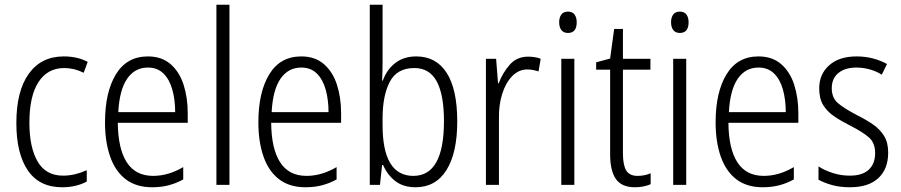

<svg xmlns="http://www.w3.org/2000/svg" viewBox="-20 -780 3803 810"><path d="M242 10Q146 10 97.5 -61Q49 -132 49 -261Q49 -396 101.5 -469Q154 -542 249 -542Q307 -542 350 -519L333 -473Q293 -493 251 -493Q181 -493 142.5 -434Q104 -375 104 -262Q104 -159 138.5 -99Q173 -39 246 -39Q272 -39 297 -45Q322 -51 346 -62V-14Q301 10 242 10Z M604 -542Q662 -542 699.5 -509.5Q737 -477 754.5 -422.5Q772 -368 772 -303V-262H477Q478 -152 515 -95Q552 -38 626 -38Q690 -38 753 -75V-23Q724 -7 692 1.5Q660 10 622 10Q554 10 510 -24Q466 -58 444.5 -120Q423 -182 423 -264Q423 -391 469 -466.5Q515 -542 604 -542ZM604 -495Q549 -495 516.5 -448Q484 -401 479 -307H719Q719 -359 707 -402Q695 -445 669.5 -470Q644 -495 604 -495Z M948 0H893V-760H948Z M1251 -542Q1309 -542 1346.5 -509.5Q1384 -477 1401.5 -422.5Q1419 -368 1419 -303V-262H1124Q1125 -152 1162 -95Q1199 -38 1273 -38Q1337 -38 1400 -75V-23Q1371 -7 1339 1.5Q1307 10 1269 10Q1201 10 1157 -24Q1113 -58 1091.5 -120Q1070 -182 1070 -264Q1070 -391 1116 -466.5Q1162 -542 1251 -542ZM1251 -495Q1196 -495 1163.5 -448Q1131 -401 1126 -307H1366Q1366 -359 1354 -402Q1342 -445 1316.5 -470Q1291 -495 1251 -495Z M1594 -523Q1594 -503 1593.5 -481Q1593 -459 1592 -440H1595Q1612 -487 1648 -514.5Q1684 -542 1736 -542Q1820 -542 1864.5 -472.5Q1909 -403 1909 -268Q1909 -135 1863.5 -62.5Q1818 10 1733 10Q1682 10 1648.5 -15.5Q1615 -41 1596 -84H1592L1583 0H1540V-760H1594ZM1728 -493Q1655 -493 1624.5 -435Q1594 -377 1594 -280V-252Q1594 -38 1724 -38Q1853 -38 1853 -269Q1853 -380 1822.5 -436.5Q1792 -493 1728 -493Z M2208 -541Q2221 -541 2235 -539Q2249 -537 2261 -532L2252 -479Q2242 -482 2230 -484.5Q2218 -487 2205 -487Q2168 -487 2140.5 -458.5Q2113 -430 2098.5 -383.5Q2084 -337 2085 -282V0H2030V-532H2073L2081 -429H2084Q2100 -472 2130 -506.5Q2160 -541 2208 -541Z M2376 -731Q2395 -731 2404 -718.5Q2413 -706 2413 -686Q2413 -641 2376 -641Q2358 -641 2348.5 -653Q2339 -665 2339 -686Q2339 -706 2348 -718.5Q2357 -731 2376 -731ZM2403 -532V0H2348V-532Z M2670 -38Q2685 -38 2699.5 -41Q2714 -44 2725 -49V-3Q2712 3 2695 6.5Q2678 10 2658 10Q2603 10 2578.5 -24.5Q2554 -59 2554 -130V-486H2495V-517L2554 -533L2571 -658H2608V-532H2724V-486H2608V-133Q2608 -85 2621.5 -61.5Q2635 -38 2670 -38Z M2848 -731Q2867 -731 2876 -718.5Q2885 -706 2885 -686Q2885 -641 2848 -641Q2830 -641 2820.5 -653Q2811 -665 2811 -686Q2811 -706 2820 -718.5Q2829 -731 2848 -731ZM2875 -532V0H2820V-532Z M3180 -542Q3238 -542 3275.5 -509.5Q3313 -477 3330.5 -422.5Q3348 -368 3348 -303V-262H3053Q3054 -152 3091 -95Q3128 -38 3202 -38Q3266 -38 3329 -75V-23Q3300 -7 3268 1.5Q3236 10 3198 10Q3130 10 3086 -24Q3042 -58 3020.5 -120Q2999 -182 2999 -264Q2999 -391 3045 -466.5Q3091 -542 3180 -542ZM3180 -495Q3125 -495 3092.5 -448Q3060 -401 3055 -307H3295Q3295 -359 3283 -402Q3271 -445 3245.5 -470Q3220 -495 3180 -495Z M3727 -136Q3727 -67 3685.5 -28.5Q3644 10 3566 10Q3523 10 3489.5 0.5Q3456 -9 3433 -22V-78Q3459 -61 3493.5 -50Q3528 -39 3565 -39Q3619 -39 3645.5 -64.5Q3672 -90 3672 -134Q3672 -177 3646 -200Q3620 -223 3567 -250Q3529 -269 3499.5 -289Q3470 -309 3453 -336.5Q3436 -364 3436 -407Q3436 -467 3478 -504.5Q3520 -542 3594 -542Q3630 -542 3662.5 -533.5Q3695 -525 3722 -510L3700 -465Q3678 -479 3650 -487Q3622 -495 3593 -495Q3545 -495 3517 -472Q3489 -449 3489 -408Q3489 -367 3515.5 -344.5Q3542 -322 3596 -294Q3634 -275 3663 -255Q3692 -235 3709.5 -207Q3727 -179 3727 -136Z"/></svg>

Font: Noto Sans Tamil Condensed Light
Style: Regular
Weight: 300
Width: 3
Designer: Jelle Bosma - Monotype Design Team
Foundry: Monotype Imaging Inc.
Version: Version 2.004; ttfautohint (v1.8.4.7-5d5b)